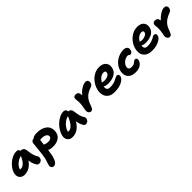

<svg xmlns="http://www.w3.org/2000/svg" viewBox="379 -2212 4038 4038"><g transform="rotate(-45 2398.0 -192.5)"><path d="M169.9 -80.1Q119.6 -80.1 84 -104Q48.3 -127.9 34.7 -167Q21 -206.1 30.8 -251Q45.4 -324.2 102.1 -395.3Q158.7 -466.3 236.6 -510.7Q314.5 -555.2 387.2 -555.2Q454.1 -555.2 460 -500Q463.9 -501 474.1 -501Q509.3 -501 532.7 -479.5Q556.2 -458 560.1 -426.8Q563 -408.2 568.6 -369.4Q574.2 -330.6 577.6 -312.7Q581.1 -294.9 588.1 -266.4Q595.2 -237.8 606 -213.9Q616.7 -189.9 632.8 -165Q644.5 -147 644.5 -123.5Q644.5 -100.1 634.5 -79.6Q624.5 -59.1 602.8 -44.9Q581.1 -30.8 553.2 -30.8Q513.2 -30.8 494.1 -63Q468.3 -107.9 454.3 -146.5Q440.4 -185.1 435.1 -240.2Q378.9 -155.8 309.6 -117.9Q240.2 -80.1 169.9 -80.1ZM204.1 -227.1Q252 -227.1 302.2 -277.3Q352.5 -327.6 389.2 -419.9Q310.1 -399.9 250.7 -346.9Q191.4 -293.9 173.8 -230Q187 -227.1 204.1 -227.1Z M728.5 225.1Q696.8 225.1 677 200.7Q657.2 176.3 666.5 130.9Q671.9 104.5 688.7 59.3Q705.6 14.2 714.4 -27.8Q731.4 -111.8 743.2 -241.5Q754.9 -371.1 761.7 -418.9Q764.2 -444.8 780.3 -464.8Q796.4 -484.9 825.7 -484.9H833.5Q867.7 -526.9 974.6 -526.9Q1045.4 -526.9 1103.8 -508.1Q1162.1 -489.3 1202.6 -454.1Q1243.2 -418.9 1259.8 -364Q1276.4 -309.1 1262.7 -241.2Q1246.6 -162.1 1178.7 -119.1Q1110.8 -76.2 1010.3 -76.2Q935.5 -76.2 884.3 -101.1Q877.4 -48.8 866.7 9.8Q859.4 45.9 851.8 73.5Q844.2 101.1 832.3 130.9Q820.3 160.6 806.6 180.2Q793 199.7 772.7 212.4Q752.4 225.1 728.5 225.1ZM963.4 -374Q955.1 -374 915.5 -371.1Q906.2 -301.3 899.4 -244.1Q904.8 -242.7 920.7 -237.1Q936.5 -231.4 946.5 -228.5Q956.5 -225.6 974.9 -222.9Q993.2 -220.2 1012.7 -220.2Q1050.8 -220.2 1077.1 -235.1Q1103.5 -250 1108.4 -275.9Q1116.2 -314.9 1077.9 -344.5Q1039.6 -374 963.4 -374Z M1444.3 71.8Q1367.7 71.8 1329.1 21.5Q1290.5 -28.8 1305.2 -101.1Q1317.9 -162.6 1356.9 -226.1Q1396 -289.6 1448 -338.4Q1500 -387.2 1562.5 -418.2Q1625 -449.2 1681.2 -449.2Q1715.8 -449.2 1735.8 -430.2Q1755.9 -411.1 1754.4 -376H1758.3Q1792 -376 1814.2 -352.8Q1836.4 -329.6 1840.3 -296.9Q1842.8 -283.2 1848.6 -243.4Q1854.5 -203.6 1857.4 -189Q1860.4 -174.3 1867.9 -146Q1875.5 -117.7 1886.2 -95.7Q1897 -73.7 1913.1 -49.8Q1921.4 -38.1 1922.9 -21.7Q1924.3 -5.4 1918.5 11.7Q1912.6 28.8 1901.6 43.7Q1890.6 58.6 1872.1 67.9Q1853.5 77.1 1831.1 77.1Q1796.4 77.1 1780.3 48.8Q1757.8 9.8 1744.4 -27.3Q1731 -64.5 1723.1 -115.2Q1692.9 -63 1657.2 -25.4Q1621.6 12.2 1585 32.7Q1548.3 53.2 1513.9 62.5Q1479.5 71.8 1444.3 71.8ZM1478 -75.2Q1529.3 -75.2 1584.5 -137.5Q1639.6 -199.7 1681.2 -313Q1596.2 -288.6 1531.2 -222.2Q1466.3 -155.8 1448.2 -78.1Q1461.4 -75.2 1478 -75.2Z M2096.7 -35.2Q2062.5 -35.2 2041.7 -68.8Q2021 -102.5 2029.8 -147.9Q2048.8 -240.7 2054.2 -300.5Q2059.6 -360.4 2050.8 -408.2Q2043.9 -449.7 2048.8 -474.1Q2052.2 -494.1 2070.3 -507.1Q2088.4 -520 2112.8 -520Q2157.2 -520 2179.2 -495.8Q2201.2 -471.7 2204.6 -412.1Q2266.1 -481.9 2331.1 -521Q2396 -560.1 2449.7 -560.1Q2489.3 -560.1 2505.9 -535.4Q2522.5 -510.7 2513.7 -467.8Q2504.9 -420.4 2448.7 -400.9Q2387.2 -379.9 2342.8 -353.8Q2298.3 -327.6 2268.1 -293.5Q2237.8 -259.3 2218.8 -222.9Q2199.7 -186.5 2182.6 -136.2Q2160.2 -74.7 2144 -54.9Q2127.9 -35.2 2096.7 -35.2Z M2740.7 28.8Q2693.4 28.8 2654.5 18.3Q2615.7 7.8 2588.9 -11.2Q2562 -30.3 2542.7 -56.4Q2523.4 -82.5 2515.1 -113.8Q2506.8 -145 2505.1 -180.4Q2503.4 -215.8 2511.7 -252.9Q2523.9 -314.9 2556.2 -373Q2588.4 -431.2 2634.5 -477.1Q2680.7 -522.9 2742.7 -550.5Q2804.7 -578.1 2870.6 -578.1Q2972.2 -578.1 3024.2 -522.7Q3076.2 -467.3 3057.6 -374Q3048.3 -326.7 3020.8 -291Q2993.2 -255.4 2953.1 -234.6Q2913.1 -213.9 2867.4 -203.9Q2821.8 -193.8 2770.5 -193.8Q2689.5 -193.8 2656.7 -225.1V-224.1Q2645 -166.5 2665 -138.7Q2685.1 -110.8 2745.6 -110.8Q2789.6 -110.8 2828.1 -118.9Q2866.7 -127 2892.1 -138.2Q2917.5 -149.4 2938.2 -160.6Q2959 -171.9 2976.8 -179.9Q2994.6 -188 3008.3 -188Q3037.1 -188 3049.3 -169.9Q3061.5 -151.9 3055.7 -122.1Q3049.8 -93.8 3023.9 -66.7Q2998 -39.6 2957.8 -18.3Q2917.5 2.9 2860.4 15.9Q2803.2 28.8 2740.7 28.8ZM2856.4 -432.1Q2807.6 -432.1 2761.5 -396.5Q2715.3 -360.8 2685.5 -305.2Q2689.9 -305.2 2714.6 -300Q2739.3 -294.9 2760.7 -294.9Q2815.9 -294.9 2858.2 -318.4Q2900.4 -341.8 2906.7 -376Q2918.9 -432.1 2856.4 -432.1Z M3347.2 46.9Q3296.9 46.9 3256.6 34.9Q3216.3 22.9 3189.9 1Q3163.6 -21 3147.2 -51.3Q3130.9 -81.5 3128.4 -117.9Q3126 -154.3 3133.3 -195.8Q3148.9 -275.9 3203.6 -340.1Q3258.3 -404.3 3335.4 -439.2Q3412.6 -474.1 3496.1 -474.1Q3520 -474.1 3540.5 -467.5Q3561 -460.9 3576.2 -448.5Q3591.3 -436 3597.4 -415.5Q3603.5 -395 3598.1 -369.1Q3591.8 -334.5 3572.5 -315.7Q3553.2 -296.9 3530.3 -296.9Q3513.2 -296.9 3499.8 -310.1Q3486.3 -323.2 3473.1 -323.2Q3406.2 -323.2 3351.1 -278.3Q3295.9 -233.4 3283.2 -175.8Q3269.5 -92.8 3361.3 -92.8Q3390.6 -92.8 3413.6 -99.6Q3436.5 -106.4 3450 -116.2Q3463.4 -126 3474.4 -135.7Q3485.4 -145.5 3496.6 -152.3Q3507.8 -159.2 3520.5 -159.2Q3577.1 -159.2 3563.5 -89.8Q3549.8 -27.8 3490.2 9.5Q3430.7 46.9 3347.2 46.9Z M3911.1 -29.8Q3854.5 -29.8 3810.5 -43.9Q3766.6 -58.1 3739.3 -82.8Q3711.9 -107.4 3695.3 -141.1Q3678.7 -174.8 3677.2 -214.1Q3675.8 -253.4 3683.1 -296.9Q3692.4 -343.8 3714.4 -389.2Q3736.3 -434.6 3769.5 -474.4Q3802.7 -514.2 3843.5 -544.4Q3884.3 -574.7 3934.6 -592.3Q3984.9 -609.9 4037.1 -609.9Q4134.8 -609.9 4183.8 -557.4Q4232.9 -504.9 4215.3 -415Q4206.1 -369.6 4179 -335.7Q4151.9 -301.8 4112.8 -282Q4073.7 -262.2 4029.3 -252.7Q3984.9 -243.2 3935.1 -243.2Q3857.9 -243.2 3826.2 -270Q3816.4 -218.8 3836.7 -191.9Q3856.9 -165 3915 -165Q3967.3 -165 4012.2 -177Q4057.1 -189 4081.5 -203.1Q4106 -217.3 4130.1 -229.2Q4154.3 -241.2 4169.9 -241.2Q4197.8 -241.2 4209.2 -222.2Q4220.7 -203.1 4215.3 -173.8Q4203.6 -116.7 4117.2 -73.2Q4030.8 -29.8 3911.1 -29.8ZM4020 -467.8Q3972.7 -467.8 3927.7 -434.3Q3882.8 -400.9 3855 -348.1Q3859.4 -347.7 3870.6 -345Q3881.8 -342.3 3894.8 -340.6Q3907.7 -338.9 3922.4 -338.9Q3975.1 -338.9 4018.1 -361.6Q4061 -384.3 4067.4 -417Q4077.6 -467.8 4020 -467.8Z M4375 26.9Q4340.3 26.9 4319.8 -6.8Q4299.3 -40.5 4308.1 -86.9Q4326.2 -172.9 4331.1 -226.3Q4335.9 -279.8 4328.1 -326.2Q4322.3 -368.2 4326.2 -392.1Q4330.6 -413.6 4349.4 -426.8Q4368.2 -439.9 4393.1 -439.9Q4435.5 -439.9 4457.5 -420.4Q4479.5 -400.9 4484.4 -353Q4547.4 -420.4 4611.6 -458.7Q4675.8 -497.1 4729 -497.1Q4765.1 -497.1 4783.2 -473.1Q4801.3 -449.2 4793 -407.2Q4788.1 -383.8 4774.2 -366.7Q4760.3 -349.6 4730 -337.9Q4668 -314.5 4623.8 -288.1Q4579.6 -261.7 4548.6 -228.8Q4517.6 -195.8 4497.8 -159.7Q4478 -123.5 4461.4 -74.2Q4439 -13.2 4422.6 6.8Q4406.2 26.9 4375 26.9Z"/></g></svg>

Font: Shantell Sans Irregular Bouncy
Style: Bold Italic
Weight: 700
Italic angle: -11.31°
Designer: Stephen Nixon, Anya Danilova, Shantell Martin
Foundry: Arrow Type
Version: Version 1.006;[9816181b4]